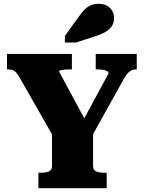

<svg xmlns="http://www.w3.org/2000/svg" viewBox="-20 -995 760 1015"><path d="M255 -306 268 -262 83 -586Q74 -602 65.5 -611.5Q57 -621 47 -624.5Q37 -628 23 -628H17V-710H360V-628H347Q330 -628 317.5 -626.5Q305 -625 298.5 -623Q292 -621 292 -617L449 -326L395 -313L554 -607Q554 -614 546.5 -618.5Q539 -623 526.5 -625.5Q514 -628 496 -628H486V-710H703V-628H697Q684 -628 674 -623Q664 -618 654.5 -607Q645 -596 634 -577L456 -257L472 -306V-118Q472 -96 488 -89Q504 -82 527 -82H544V0H183V-82H199Q223 -82 239 -89Q255 -96 255 -118ZM390 -898 323 -805V-770H380L480 -802Q515 -813 538 -826.5Q561 -840 572 -858Q583 -876 583 -900Q583 -932 561 -953.5Q539 -975 502 -975Q476 -975 456.5 -965.5Q437 -956 421.5 -938.5Q406 -921 390 -898Z"/></svg>

Font: Roboto Serif 20pt ExtraBold
Style: Regular
Weight: 800
Version: Version 1.008